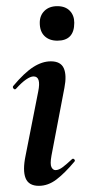

<svg xmlns="http://www.w3.org/2000/svg" viewBox="-20 -594 287 623"><path d="M106 9Q73 9 63 -16Q53 -41 63 -89L104 -297Q114 -346 89 -346Q79 -346 64.5 -336Q50 -326 32 -306Q28 -302 24 -306.5Q20 -311 23 -315Q59 -358 88 -376.5Q117 -395 145 -395Q177 -395 187 -372.5Q197 -350 189 -309L147 -89Q142 -61 147 -51.5Q152 -42 160 -42Q171 -42 184 -52Q197 -62 213 -77Q217 -81 221 -77Q225 -73 221 -69Q190 -32 163 -11.5Q136 9 106 9ZM166 -462Q140 -462 124.5 -477Q109 -492 109 -520Q109 -544 124.5 -559Q140 -574 166 -574Q192 -574 206.5 -559Q221 -544 221 -520Q221 -462 166 -462Z"/></svg>

Font: Cormorant
Style: Bold Italic
Weight: 700
Italic angle: -10°
Designer: Christian Thalmann (Catharsis Fonts)
Foundry: Catharsis Fonts
Version: Version 4.000